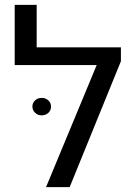

<svg xmlns="http://www.w3.org/2000/svg" viewBox="-20 -770 554 790"><path d="M40.5 0ZM477.5 -518.1 266.6 0H169.4L377.9 -502.4H40.5V-750H130.9V-575.2H477.5ZM113.3 -331.5Q113.3 -346.7 124.3 -356.9Q135.3 -367.2 151.4 -367.2Q168 -367.2 179 -356.9Q189.9 -346.7 189.9 -331.5Q189.9 -315.9 179 -305.7Q168 -295.4 151.4 -295.4Q135.3 -295.4 124.3 -306.2Q113.3 -316.9 113.3 -331.5Z"/></svg>

Font: Heebo
Style: Regular
Weight: 400
Designer: Oded Ezer
Foundry: Meir Sadan
Version: Version 2.001; ttfautohint (v1.5.14-ce02) -l 8 -r 50 -G 200 